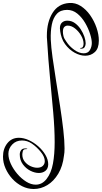

<svg xmlns="http://www.w3.org/2000/svg" viewBox="-213 -874 680 1282"><path d="M12 388Q-28 388 -65 369.5Q-102 351 -130.5 320Q-159 289 -176 250.5Q-193 212 -193 172Q-193 119 -164 82.5Q-135 46 -87 46Q-55 46 -21 61.5Q13 77 42.5 103Q72 129 90.5 160.5Q109 192 109 224Q108 253 90 267Q72 281 47 281Q19 281 -10.5 266Q-40 251 -60.5 223Q-81 195 -81 157Q-81 141 -72 128.5Q-63 116 -41 117Q-31 118 -30.5 119.5Q-30 121 -38 122Q-57 121 -60.5 135Q-64 149 -64 158Q-64 185 -48 205Q-32 225 -9 235.5Q14 246 35 246Q60 246 73 233.5Q86 221 86 202Q86 173 59 140Q32 107 0 85Q-31 64 -66 64Q-106 64 -131.5 91Q-157 118 -157 153Q-157 185 -140.5 220.5Q-124 256 -97 287.5Q-70 319 -38 339Q-6 359 26 359Q46 359 64 350Q82 341 98 321Q129 281 140.5 218.5Q152 156 152 75Q152 -14 142.5 -122Q133 -230 121 -353.5Q109 -477 101 -611Q100 -618 100 -624.5Q100 -631 100 -637Q100 -727 138 -788Q176 -849 249 -854Q290 -857 326 -834Q362 -811 389 -772.5Q416 -734 431.5 -689Q447 -644 447 -603Q447 -551 420.5 -526.5Q394 -502 356 -502Q322 -502 285.5 -522Q249 -542 221 -580Q207 -599 199.5 -621.5Q192 -644 189.5 -662Q187 -680 187 -685Q187 -711 201 -723.5Q215 -736 236 -736Q265 -736 287.5 -719.5Q310 -703 326 -678.5Q342 -654 350.5 -628.5Q359 -603 359 -585Q359 -571 352.5 -560Q346 -549 331 -549Q323 -549 322 -551.5Q321 -554 326 -554Q337 -554 341 -563Q345 -572 345 -582Q345 -609 328.5 -637Q312 -665 288 -684Q264 -703 239 -703Q225 -703 216 -693.5Q207 -684 207 -662Q207 -649 211 -632.5Q215 -616 230 -596Q250 -565 282.5 -541.5Q315 -518 346 -518Q375 -518 387.5 -540Q400 -562 400 -587Q400 -611 388.5 -647.5Q377 -684 355.5 -721Q334 -758 303.5 -783Q273 -808 235 -808Q191 -808 166.5 -781.5Q142 -755 133 -710Q124 -665 126 -609Q128 -561 138 -489.5Q148 -418 161.5 -334Q175 -250 188 -166Q201 -82 209.5 -8Q218 66 218 117Q218 132 217 144Q216 156 214 166Q206 236 176 286Q146 336 103 362Q60 388 12 388Z"/></svg>

Font: Festive
Style: Regular
Weight: 400
Designer: Robert E. Leuschke
Foundry: Robert E. Leuschke
Version: Version 1.101; ttfautohint (v1.8.3)